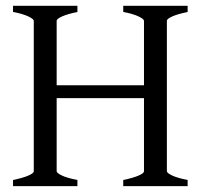

<svg xmlns="http://www.w3.org/2000/svg" viewBox="-20 -635 694 655"><path d="M24.4 0V-21Q57.6 -27.8 76.4 -35.9Q95.2 -43.9 95.2 -50.8V-564Q95.2 -569.8 77.4 -578.6Q59.6 -587.4 24.4 -594.2V-615.2H244.1V-594.2Q210.9 -587.4 192.1 -579.1Q173.3 -570.8 173.3 -564V-344.2H471.2V-564Q471.2 -569.8 453.4 -578.6Q435.5 -587.4 400.4 -594.2V-615.2H620.1V-594.2Q586.9 -587.4 568.1 -579.1Q549.3 -570.8 549.3 -564V-50.8Q549.3 -44.9 567.1 -36.4Q585 -27.8 620.1 -21V0H400.4V-21Q433.6 -27.8 452.4 -35.9Q471.2 -43.9 471.2 -50.8V-300.3H173.3V-50.8Q173.3 -44.9 190.9 -36.4Q208.5 -27.8 244.1 -21V0Z"/></svg>

Font: Gentium Kaktovik
Style: Regular
Weight: 400
Designer: J. Victor Gaultney and Annie Olsen
Foundry: SIL International
Version: Version 1.102; 2013; Maintenance release